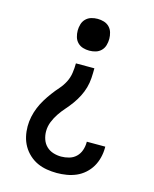

<svg xmlns="http://www.w3.org/2000/svg" viewBox="-113 -604 726 904"><g transform="rotate(15 250.0 -152.5)"><path d="M251 223Q227 223 202.5 219Q178 215 156 205Q134 195 115.5 178Q97 161 85 140Q73 119 67.5 95Q62 71 62 46Q62 22 67 -1.5Q72 -25 81 -47Q90 -69 102.5 -89.5Q115 -110 129.5 -129.5Q144 -149 160 -167Q176 -185 187 -206.5Q198 -228 201.5 -252Q205 -276 205 -299H295Q295 -275 293.5 -251Q292 -227 285.5 -204Q279 -181 268 -159.5Q257 -138 243 -118.5Q229 -99 213 -81Q197 -63 183.5 -43Q170 -23 161 -0.5Q152 22 152 46Q152 66 158.5 85Q165 104 179 117.5Q193 131 212 137Q231 143 251 143Q270 143 289.5 137.5Q309 132 323 118.5Q337 105 343.5 86Q350 67 350 47V44H440V50Q440 74 434 98Q428 122 416 142.5Q404 163 385.5 179.5Q367 196 345 205.5Q323 215 299 219Q275 223 251 223ZM250 -373Q234 -373 219 -377.5Q204 -382 193 -393Q182 -404 177.5 -419.5Q173 -435 173 -451Q173 -466 177.5 -481.5Q182 -497 193 -508Q204 -519 219 -523.5Q234 -528 250 -528Q266 -528 281 -523.5Q296 -519 307 -508Q318 -497 322.5 -481.5Q327 -466 327 -451Q327 -435 322.5 -419.5Q318 -404 307 -393Q296 -382 281 -377.5Q266 -373 250 -373Z"/></g></svg>

Font: Iosevka SS10 Medium
Style: Regular
Weight: 500
Monospace: yes
Designer: Belleve Invis
Foundry: Belleve Invis
Version: Version 28.0.6; ttfautohint (v1.8.4)